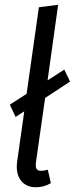

<svg xmlns="http://www.w3.org/2000/svg" viewBox="-20 -768 312 800"><path d="M150.9 -56.2Q163.1 -56.2 179.2 -61L191.9 -4.9Q164.1 12.2 128.9 12.2Q87.4 12.2 65.9 -17.6Q44.4 -47.4 51.8 -97.2L81.1 -304.2L44.9 -280.8L21 -332L90.8 -377L142.1 -737.8L222.2 -748L178.2 -433.1L248 -478L272 -428.2L168 -359.9L129.9 -92.8Q127.4 -73.2 132.3 -64.7Q137.2 -56.2 150.9 -56.2Z"/></svg>

Font: Fira Sans Compressed Book
Style: Italic
Weight: 350
Width: 3
Italic angle: -8°
Designer: Carrois Corporate & Edenspiekermann AG
Foundry: Carrois Corporate GbR & Edenspiekermann AG
Version: Version 4.203;PS 004.203;hotconv 1.0.88;makeotf.lib2.5.64775